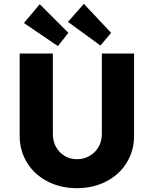

<svg xmlns="http://www.w3.org/2000/svg" viewBox="-20 -981 806 1007"><path d="M83.2 -269V-700.4H257.2V-278Q257.2 -240.6 273.8 -210.4Q290.4 -180.2 319.2 -163.1Q347.9 -146 383.2 -146Q419.9 -146 449.6 -163.1Q479.4 -180.2 496.8 -210.3Q514.2 -240.5 514.2 -278V-700.4H683.2V-269Q683.2 -190.4 644.5 -127.7Q605.9 -65 537.2 -29.5Q468.6 6 383.2 6Q297.8 6 229.2 -29.5Q160.7 -65 121.9 -127.7Q83.2 -190.4 83.2 -269ZM336.4 -866.2 419.8 -960.8 562.8 -808.8 506.8 -742.2ZM105.6 -860.2 188.4 -959 338.6 -808.8 283.8 -739.2Z"/></svg>

Font: Easer Grotesk Variable
Style: Regular
Weight: 400
Designer: Boardeaser, Bonnie Shaver-Troup, Thomas Jockin
Foundry: Lexend
Version: Version 1.001;Glyphs 3.1.2 (3151)